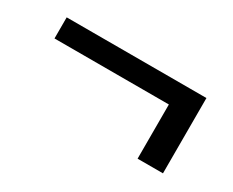

<svg xmlns="http://www.w3.org/2000/svg" viewBox="-53 -534 706 583"><g transform="rotate(30 300.0 -242.0)"><path d="M451 -300H50V-374H540V-110H451Z"/></g></svg>

Font: Krub Medium
Style: Regular
Weight: 500
Designer: Ekaluck Peanpanawate
Foundry: Cadson Demak Co.,Ltd.
Version: Version 1.000; ttfautohint (v1.6)